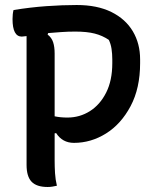

<svg xmlns="http://www.w3.org/2000/svg" viewBox="-20 -740 640 766"><path d="M207 1Q197 3 189 4.5Q181 6 170 6Q126 6 106 -15Q86 -36 86 -82V-596Q72 -594 67 -594Q30 -594 30 -664Q30 -685 34 -700Q102 -711 165.5 -715.5Q229 -720 286 -720Q368 -720 424.5 -692Q481 -664 510 -615Q539 -566 539 -503V-488Q539 -388 501 -316.5Q463 -245 403 -207.5Q343 -170 275 -170Q229 -170 204 -209L198 -208V-100Q198 -75 199.5 -49.5Q201 -24 207 1ZM198 -527V-276Q221 -271 249 -271Q298 -271 338.5 -296.5Q379 -322 403.5 -370.5Q428 -419 428 -488V-503Q428 -525 425 -545Q422 -565 414 -581Q389 -598 358 -606Q327 -614 280 -614Q251 -614 223.5 -612Q196 -610 172 -608L170 -602Q186 -590 192 -571.5Q198 -553 198 -527Z"/></svg>

Font: Recursive Mn Csl St Med
Style: Regular
Weight: 500
Monospace: yes
Version: Version 1.079;hotconv 1.0.112;makeotfexe 2.5.65598; ttfautoh